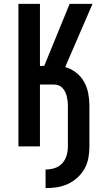

<svg xmlns="http://www.w3.org/2000/svg" viewBox="-20 -755 540 990"><path d="M215 215V119Q239 119 261.5 112Q284 105 300 88Q316 71 323 48Q330 25 330 2V-210Q330 -223 328.5 -235Q327 -247 324 -259Q321 -271 315.5 -282Q310 -293 301.5 -302Q293 -311 281.5 -315Q270 -319 258 -319H186V0H75V-735H186V-415H208L339 -735H457L316 -409Q346 -401 372 -381Q398 -361 413.5 -333Q429 -305 435 -273.5Q441 -242 441 -210V2Q441 31 435.5 60.5Q430 90 415.5 115.5Q401 141 379 161Q357 181 330 193.5Q303 206 274 210.5Q245 215 215 215Z"/></svg>

Font: Zed Mono
Style: Bold
Weight: 700
Monospace: yes
Designer: Belleve Invis
Foundry: Belleve Invis
Version: Version 1.0.0; ttfautohint (v1.8.4)